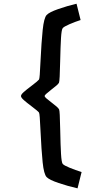

<svg xmlns="http://www.w3.org/2000/svg" viewBox="-20 -821 537 1041"><path d="M232.9 139.2Q217.8 123.5 211.2 58.8Q204.6 -5.9 199.7 -110.8Q197.3 -160.6 195.6 -184.1Q193.8 -207.5 191.4 -210.9Q185.5 -218.8 151.9 -244.1Q124.5 -264.6 109.1 -278.3Q93.8 -292 93.8 -300.3Q93.8 -308.6 109.1 -322.3Q124.5 -335.9 151.9 -356.4Q185.5 -381.8 191.4 -389.6Q193.8 -393.1 195.6 -416.5Q197.3 -439.9 199.7 -490.2Q204.6 -592.8 211.4 -658.4Q218.3 -724.1 232.9 -739.7Q247.1 -754.9 295.2 -771.7Q343.3 -788.6 395 -800.8L417 -712.4Q387.7 -703.1 356.7 -689.7Q325.7 -676.3 319.8 -668Q313.5 -659.7 310.8 -615.5Q308.1 -571.3 306.2 -488.3Q304.2 -381.8 299.8 -372.6Q296.4 -366.2 287.4 -358.4Q278.3 -350.6 258.3 -335Q240.2 -320.8 231.2 -312.7Q222.2 -304.7 221.7 -300.3Q222.2 -295.9 231.2 -287.8Q240.2 -279.8 258.3 -266.1Q276.9 -252 286.9 -243.2Q296.9 -234.4 300.3 -228Q302.7 -223.1 304 -197.8Q305.2 -172.4 306.6 -111.8Q308.1 -33.2 310.8 12.9Q313.5 59.1 319.8 67.4Q326.2 75.7 357.9 88.6Q389.6 101.6 422.4 111.8L400.4 200.2Q347.2 188 297.4 171.1Q247.6 154.3 232.9 139.2Z"/></svg>

Font: Lesson One Medium
Style: Regular
Weight: 500
Designer: But Ko, Victor Gaultney, Annie Olsen, Julie Remington, Don Collingsworth, Eric Hays, Becca Hirsbrunner
Version: Version 1.100